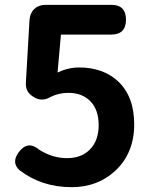

<svg xmlns="http://www.w3.org/2000/svg" viewBox="-20 -760 629 794"><path d="M276 14Q152 14 61 -56Q26 -87 57 -130Q95 -181 142 -141Q197 -106 257 -106Q316 -106 351 -141Q388 -178 388 -242Q388 -306 354 -341Q320 -376 263 -376Q224 -376 191 -360Q153 -337 119 -359L116 -361Q85 -380 87 -418L102 -677Q104 -706 122 -723Q140 -740 168 -740H303H440Q501 -740 501 -679Q501 -617 440 -617H232L218 -460Q262 -481 307 -481Q406 -481 468 -424Q535 -361 535 -246Q535 -127 457 -54Q384 14 276 14Z"/></svg>

Font: GenSenRounded TW B
Style: Regular
Weight: 700
Version: Version 1.501;PS 1;hotconv 16.6.51;makeotf.lib2.5.65220